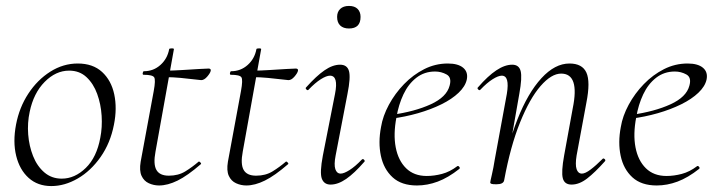

<svg xmlns="http://www.w3.org/2000/svg" viewBox="-20 -613 2418 647"><path d="M153 14Q107 14 76.5 -13.5Q46 -41 34.5 -88Q23 -135 34 -193Q45 -251 75.5 -297.5Q106 -344 149.5 -371.5Q193 -399 242 -399Q293 -399 324 -370.5Q355 -342 365 -295Q375 -248 364 -193Q352 -131 319 -84Q286 -37 242 -11.5Q198 14 153 14ZM188 -11Q232 -11 269 -47Q306 -83 318 -149Q325 -184 322.5 -223Q320 -262 307.5 -296.5Q295 -331 271.5 -353Q248 -375 213 -375Q168 -375 130.5 -337Q93 -299 80 -236Q72 -199 75 -160Q78 -121 91.5 -87Q105 -53 129.5 -32Q154 -11 188 -11Z M516 12Q498 12 481.5 4.5Q465 -3 457 -20.5Q449 -38 454 -68L498 -306Q505 -344 499.5 -352.5Q494 -361 464 -361Q460 -361 461 -367Q462 -373 465 -373Q497 -373 520.5 -394Q544 -415 550 -447Q550 -450 558.5 -450Q567 -450 566 -447L504 -102Q496 -60 507 -40.5Q518 -21 549 -21Q581 -21 604.5 -35.5Q628 -50 649 -68Q651 -70 655 -66Q659 -62 657 -60Q612 -21 578.5 -4.5Q545 12 516 12ZM658 -343Q655 -343 635 -345.5Q615 -348 588.5 -350.5Q562 -353 538 -353L540 -375Q563 -375 594 -377Q625 -379 651 -380.5Q677 -382 683 -382Q687 -382 689 -380Q691 -378 690 -374Q688 -366 678 -354.5Q668 -343 658 -343Z M810 12Q792 12 775.5 4.5Q759 -3 751 -20.5Q743 -38 748 -68L792 -306Q799 -344 793.5 -352.5Q788 -361 758 -361Q754 -361 755 -367Q756 -373 759 -373Q791 -373 814.5 -394Q838 -415 844 -447Q844 -450 852.5 -450Q861 -450 860 -447L798 -102Q790 -60 801 -40.5Q812 -21 843 -21Q875 -21 898.5 -35.5Q922 -50 943 -68Q945 -70 949 -66Q953 -62 951 -60Q906 -21 872.5 -4.5Q839 12 810 12ZM952 -343Q949 -343 929 -345.5Q909 -348 882.5 -350.5Q856 -353 832 -353L834 -375Q857 -375 888 -377Q919 -379 945 -380.5Q971 -382 977 -382Q981 -382 983 -380Q985 -378 984 -374Q982 -366 972 -354.5Q962 -343 952 -343Z M1094 9Q1072 9 1064.5 -11Q1057 -31 1068 -89L1109 -297Q1121 -358 1092 -358Q1080 -358 1061 -346Q1042 -334 1020 -311Q1017 -307 1012.5 -311.5Q1008 -316 1012 -319Q1046 -357 1073.5 -376Q1101 -395 1126 -395Q1150 -395 1156 -373.5Q1162 -352 1151 -297L1111 -89Q1105 -58 1110 -43Q1115 -28 1128 -28Q1139 -28 1158 -40Q1177 -52 1199 -75Q1203 -79 1207 -74.5Q1211 -70 1207 -67Q1174 -29 1146.5 -10Q1119 9 1094 9ZM1156 -517Q1137 -517 1126.5 -527Q1116 -537 1116 -556Q1116 -573 1126.5 -583Q1137 -593 1156 -593Q1175 -593 1185 -583Q1195 -573 1195 -556Q1195 -517 1156 -517Z M1385 12Q1333 12 1303 -15.5Q1273 -43 1263.5 -88Q1254 -133 1264 -185Q1270 -222 1290.5 -260Q1311 -298 1341.5 -329.5Q1372 -361 1409.5 -380Q1447 -399 1489 -399Q1524 -399 1541 -384.5Q1558 -370 1553 -345Q1548 -322 1525.5 -300.5Q1503 -279 1467.5 -261.5Q1432 -244 1388.5 -231.5Q1345 -219 1298 -213L1300 -226Q1378 -237 1431.5 -261.5Q1485 -286 1495 -324Q1503 -352 1485 -362Q1467 -372 1446 -372Q1410 -372 1383 -351Q1356 -330 1339.5 -295Q1323 -260 1316 -218Q1305 -161 1313.5 -116.5Q1322 -72 1348.5 -46Q1375 -20 1418 -20Q1443 -20 1469.5 -27Q1496 -34 1521 -53Q1524 -55 1527.5 -51Q1531 -47 1528 -44Q1490 -14 1455 -1Q1420 12 1385 12Z M1906 9Q1882 9 1876.5 -12.5Q1871 -34 1881 -89L1910 -248Q1934 -365 1871 -365Q1838 -365 1801.5 -323Q1765 -281 1732.5 -200.5Q1700 -120 1679 -6L1668 -7Q1689 -123 1724 -211.5Q1759 -300 1804.5 -349.5Q1850 -399 1899 -399Q1942 -399 1956 -368.5Q1970 -338 1956 -267L1923 -89Q1918 -58 1923 -43Q1928 -28 1941 -28Q1952 -28 1970 -41.5Q1988 -55 2010 -77Q2013 -81 2017.5 -77Q2022 -73 2018 -69Q1985 -32 1958.5 -11.5Q1932 9 1906 9ZM1653 8Q1640 8 1636 6.5Q1632 5 1632 2Q1632 -1 1637.5 -24.5Q1643 -48 1647 -74L1688 -297Q1698 -358 1671 -358Q1659 -358 1640 -346Q1621 -334 1599 -311Q1596 -307 1591.5 -311.5Q1587 -316 1591 -319Q1624 -357 1652.5 -376Q1681 -395 1706 -395Q1729 -395 1734.5 -373.5Q1740 -352 1730 -297L1679 -6Q1677 8 1653 8Z M2193 12Q2141 12 2111 -15.5Q2081 -43 2071.5 -88Q2062 -133 2072 -185Q2078 -222 2098.5 -260Q2119 -298 2149.5 -329.5Q2180 -361 2217.5 -380Q2255 -399 2297 -399Q2332 -399 2349 -384.5Q2366 -370 2361 -345Q2356 -322 2333.5 -300.5Q2311 -279 2275.5 -261.5Q2240 -244 2196.5 -231.5Q2153 -219 2106 -213L2108 -226Q2186 -237 2239.5 -261.5Q2293 -286 2303 -324Q2311 -352 2293 -362Q2275 -372 2254 -372Q2218 -372 2191 -351Q2164 -330 2147.5 -295Q2131 -260 2124 -218Q2113 -161 2121.5 -116.5Q2130 -72 2156.5 -46Q2183 -20 2226 -20Q2251 -20 2277.5 -27Q2304 -34 2329 -53Q2332 -55 2335.5 -51Q2339 -47 2336 -44Q2298 -14 2263 -1Q2228 12 2193 12Z"/></svg>

Font: Cormorant Infant Light
Style: Italic
Weight: 300
Italic angle: -10°
Designer: Christian Thalmann (Catharsis Fonts)
Foundry: Catharsis Fonts
Version: Version 4.001